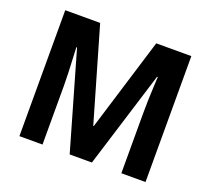

<svg xmlns="http://www.w3.org/2000/svg" viewBox="-121 -962 1122 1023"><g transform="rotate(20 440.0 -450.0)"><path d="M368 -93 210 -642H206Q207 -617 209 -578.5Q211 -540 212.5 -499.5Q214 -459 214 -429V-93H83V-807H281L434 -279H437L599 -807H798V-93H661V-433Q661 -463 662 -502Q663 -541 665 -579Q667 -617 668 -641H664L494 -93Z"/></g></svg>

Font: Noto Sans Telugu UI SemiCondensed
Style: Bold
Weight: 700
Width: 4
Designer: Jelle Bosma - Monotype Design Team
Foundry: Monotype Imaging Inc.
Version: Version 2.005; ttfautohint (v1.8.4.7-5d5b)